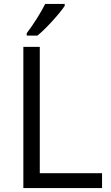

<svg xmlns="http://www.w3.org/2000/svg" viewBox="-20 -951 559 971"><path d="M98.1 0V-713.9H181.2V-75.2H496.1V0ZM115.2 -783.2Q138.7 -813.5 165.8 -856.4Q192.9 -899.4 208.5 -931.2H307.1V-920.9Q285.6 -889.2 243.2 -842.8Q200.7 -796.4 169.4 -771H115.2Z"/></svg>

Font: HunimalSansv1.5
Style: Regular
Weight: 400
Foundry: Ascender Corporation
Version: Version 1.10